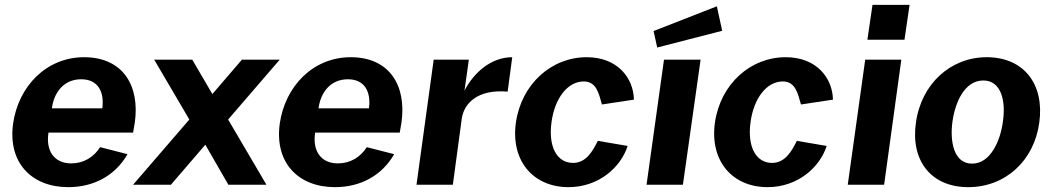

<svg xmlns="http://www.w3.org/2000/svg" viewBox="-20 -762 4341 792"><path d="M180 -215H529L536 -256C558 -411 485 -526 327 -526C171 -526 56 -406 34 -252C12 -92 109 10 262 10C366 10 455 -37 506 -126L393 -155C367 -114 325 -88 274 -88C205 -88 168 -138 180 -215ZM194 -315C202 -379 242 -435 315 -435C384 -435 411 -384 402 -315Z M1079 0 921 -269 1134 -516H978L856 -374L773 -516H616L761 -269L529 0H685L827 -165L922 0Z M1280 -215H1629L1636 -256C1658 -411 1585 -526 1427 -526C1271 -526 1156 -406 1134 -252C1112 -92 1209 10 1362 10C1466 10 1555 -37 1606 -126L1493 -155C1467 -114 1425 -88 1374 -88C1305 -88 1268 -138 1280 -215ZM1294 -315C1302 -379 1342 -435 1415 -435C1484 -435 1511 -384 1502 -315Z M1698 0H1848L1885 -274C1894 -333 1947 -395 2074 -384L2093 -526C2007 -526 1935 -464 1896 -388L1914 -516H1769Z M2400 -526C2255 -526 2131 -416 2108 -256C2086 -97 2181 10 2325 10C2450 10 2541 -72 2569 -160L2446 -181C2425 -139 2398 -90 2344 -90C2277 -90 2241 -157 2255 -258C2268 -356 2321 -426 2388 -426C2440 -426 2450 -377 2463 -331L2595 -351C2593 -440 2528 -526 2400 -526Z M2937 -736 2676 -634 2691 -566 2959 -635ZM2870 -516H2719L2647 0H2797Z M3221 -526C3076 -526 2952 -416 2929 -256C2907 -97 3002 10 3146 10C3271 10 3362 -72 3390 -160L3267 -181C3246 -139 3219 -90 3165 -90C3098 -90 3062 -157 3076 -258C3089 -356 3142 -426 3209 -426C3261 -426 3271 -377 3284 -331L3416 -351C3414 -440 3349 -526 3221 -526Z M3732 -742H3579L3558 -598H3711ZM3698 -516H3549L3477 0H3627Z M3974 10C4128 10 4246 -100 4267 -256C4289 -413 4205 -526 4050 -526C3902 -526 3780 -417 3758 -255C3736 -99 3821 10 3974 10ZM3990 -87C3912 -87 3898 -183 3909 -261C3920 -340 3959 -430 4036 -430C4113 -430 4129 -340 4117 -261C4107 -182 4066 -87 3990 -87Z"/></svg>

Font: United Sans
Style: Bold Italic
Weight: 700
Italic angle: -8°
Designer: Pablo Impallari, Rodrigo Fuenzalida (Modified by Dan O. Williams)
Version: Version 1.000;PS 001.000;hotconv 1.0.88;makeotf.lib2.5.64775